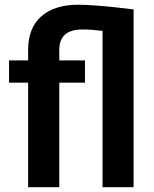

<svg xmlns="http://www.w3.org/2000/svg" viewBox="-20 -780 643 800"><path d="M227.1 0H97.2V-435.5H17.6V-528.3H97.2V-572.3Q97.2 -663.6 152.1 -711.9Q207 -760.3 306.6 -760.3Q334 -760.3 374.8 -757.3Q415.5 -754.4 458.7 -749.8Q502 -745.1 536.6 -740.7V0H407.2V-651.4Q384.3 -654.3 363.3 -655.8Q342.3 -657.2 323.2 -657.2Q227.1 -657.2 227.1 -572.3V-528.3H334V-435.5H227.1Z"/></svg>

Font: Vazirmatn FD SemiBold
Style: Regular
Weight: 600
Designer: Saber Rastikerdar
Foundry: Saber Rastikerdar
Version: Version 33.001